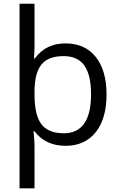

<svg xmlns="http://www.w3.org/2000/svg" viewBox="-20 -780 653 1040"><path d="M168 -462.9Q200.2 -506.3 241.7 -525.6Q283.2 -544.9 335 -544.9Q439.9 -544.9 498.5 -471.7Q557.1 -398.4 557.1 -268.1Q557.1 -137.2 498.3 -63.7Q439.5 9.8 335 9.8Q226.6 9.8 167 -68.8H161.1L163.1 -52.2Q167 -14.6 167 16.1V240.2H85.9V-759.8H167V-532.2Q167 -506.8 164.1 -462.9ZM324.2 -476.1Q242.2 -476.1 205.1 -431.2Q168 -386.2 167 -288.1V-268.1Q167 -155.3 204.6 -106.7Q242.2 -58.1 325.2 -58.1Q473.1 -58.1 473.1 -269Q473.1 -374 437 -425Q400.9 -476.1 324.2 -476.1Z"/></svg>

Font: Zoram GWebM
Style: Regular
Weight: 400
Foundry: Ascender Corporation
Version: Version 1.000